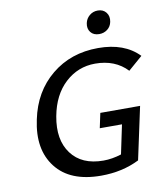

<svg xmlns="http://www.w3.org/2000/svg" viewBox="-93 -939 879 1022"><g transform="rotate(-10 346.0 -427.5)"><path d="M492 -737Q461 -737 445.5 -757Q430 -777 436 -806Q441 -830 460 -846Q479 -862 505 -862Q534 -862 550 -841.5Q566 -821 560 -791Q555 -766 536 -751.5Q517 -737 492 -737ZM407 -243 424 -323H639L578 -39Q486 7 371 7Q204 7 127.5 -91.5Q51 -190 85 -347Q115 -493 219.5 -579Q324 -665 472 -665Q614 -665 692 -584L615 -517Q550 -586 442 -586Q349 -586 280 -522.5Q211 -459 190 -346Q167 -222 223.5 -146Q280 -70 397 -70Q444 -70 494 -86L527 -243Z"/></g></svg>

Font: EauTestInfant Semibold
Style: Italic
Weight: 600
Italic angle: -12°
Designer: Christian Thalmann (Catharsis Fonts)
Version: Version 0.001;PS 000.001;hotconv 1.0.88;makeotf.lib2.5.64775